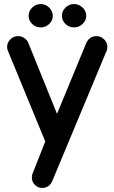

<svg xmlns="http://www.w3.org/2000/svg" viewBox="-20 -689 564 946"><path d="M121 -611Q121 -634 138.5 -651.5Q156 -669 181 -669Q205 -669 222.5 -651.5Q240 -634 240 -611Q240 -588 222.5 -571Q205 -554 181 -554Q156 -554 138.5 -571Q121 -588 121 -611ZM69 -511Q86 -511 100 -501.5Q114 -492 119 -479L261 -128L405 -477Q421 -511 455 -511Q477 -511 493 -495Q509 -479 509 -458Q509 -447 505 -438L238 202Q231 219 218 228Q205 237 188 237Q167 237 152 222Q137 207 137 187Q137 180 139 170L203 8L20 -436Q15 -447 15 -458Q15 -479 31 -495Q47 -511 69 -511ZM345 -669Q369 -669 387 -651.5Q405 -634 405 -611Q405 -588 387 -571Q369 -554 345 -554Q320 -554 302.5 -571Q285 -588 285 -611Q285 -634 302.5 -651.5Q320 -669 345 -669Z"/></svg>

Font: 寒蝉全圆体 Bold
Style: Regular
Weight: 700
Designer: Warren2060
      Designed by Motoya company      

      [Varela Round]
      Joe Prince(Latin component); Avraham Cornf
Foundry: ChillType
Version: Version 3.200